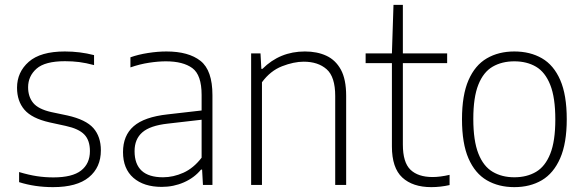

<svg xmlns="http://www.w3.org/2000/svg" viewBox="-20 -760 2402 789"><path d="M198 9Q123 9 58.5 -11.5V-53Q98.5 -41 131.8 -36Q165 -31 199.5 -31Q277 -31 313.2 -59.2Q349.5 -87.5 349.5 -139Q349.5 -183.5 326.5 -207.2Q303.5 -231 250.5 -242.5L184 -257Q111 -273.5 80.5 -309Q50 -344.5 50 -399.5Q50 -463.5 98.2 -506Q146.5 -548.5 246.5 -548.5Q308.5 -548.5 366.5 -533.5V-492.5Q333 -501.5 305.5 -505Q278 -508.5 247 -508.5Q165 -508.5 130.2 -477.8Q95.5 -447 95.5 -401.5Q95.5 -362.5 116.5 -337Q137.5 -311.5 190.5 -299.5L257 -285.5Q333 -268.5 363.8 -233.5Q394.5 -198.5 394.5 -142Q394.5 -72 345.2 -31.5Q296 9 198 9Z M644.5 8Q571 8 528.2 -29.2Q485.5 -66.5 485.5 -135Q485.5 -203 529.2 -241.2Q573 -279.5 669 -290L808.5 -306V-370Q808.5 -452 770.5 -480Q732.5 -508 661.5 -508Q630.5 -508 592.5 -502.2Q554.5 -496.5 516 -483V-524.5Q548 -536 588 -542.2Q628 -548.5 664 -548.5Q755 -548.5 804 -509.8Q853 -471 853 -369V0H814L810.5 -63H806Q778.5 -29.5 736 -10.8Q693.5 8 644.5 8ZM533 -139Q533 -31.5 650 -31.5Q692 -31.5 733.8 -50.2Q775.5 -69 808.5 -112V-268L669.5 -252Q597 -244 565 -216.2Q533 -188.5 533 -139Z M1012 0V-540.5H1050.5L1054 -477H1058.5Q1130 -548.5 1233 -548.5Q1283 -548.5 1321 -531Q1359 -513.5 1380.8 -473.8Q1402.5 -434 1402.5 -366.5V0H1357.5V-365.5Q1357.5 -444.5 1322.2 -475.5Q1287 -506.5 1228 -506.5Q1187.5 -506.5 1139.2 -487.8Q1091 -469 1056.5 -422V0Z M1752.5 9Q1676 9 1633.2 -30.5Q1590.5 -70 1590.5 -158.5V-500.5H1482.5V-540.5H1590.5L1597 -740H1635.5V-540.5H1817.5V-500.5H1635.5V-166Q1635.5 -92.5 1666.8 -62.5Q1698 -32.5 1758 -32.5Q1788 -32.5 1827.5 -41.5V0.5Q1789.5 9 1752.5 9Z M2093.5 9Q2029 9 1980.5 -19.2Q1932 -47.5 1905.2 -109Q1878.5 -170.5 1878.5 -270Q1878.5 -369 1905.2 -430.5Q1932 -492 1980.5 -520.2Q2029 -548.5 2093.5 -548.5Q2158.5 -548.5 2207 -520.5Q2255.5 -492.5 2282.2 -431.2Q2309 -370 2309 -270Q2309 -171.5 2282 -109.8Q2255 -48 2206.8 -19.5Q2158.5 9 2093.5 9ZM2093.5 -31.5Q2145 -31.5 2182.8 -53.8Q2220.5 -76 2241.2 -128Q2262 -180 2262 -269Q2262 -359 2241.2 -411.2Q2220.5 -463.5 2182.8 -485.8Q2145 -508 2093.5 -508Q2042.5 -508 2004.5 -486Q1966.5 -464 1945.8 -412.2Q1925 -360.5 1925 -271.5Q1925 -181.5 1945.8 -129Q1966.5 -76.5 2004.5 -54Q2042.5 -31.5 2093.5 -31.5Z"/></svg>

Font: Encode Sans XLt
Style: Regular
Weight: 200
Designer: Multiple Designers
Foundry: Impallari Type
Version: Version 3.002; ttfautohint (v1.8.3) -l 8 -r 50 -G 200 -x 14 